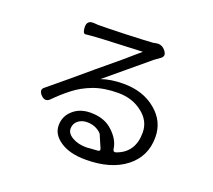

<svg xmlns="http://www.w3.org/2000/svg" viewBox="-131 -923 1262 1138"><g transform="rotate(20 500.0 -353.5)"><path d="M491 -27 561 -32Q580 -33 573 -50L538 -131Q502 -169 446 -169Q412 -169 389 -150Q366 -131 366 -100Q366 -69 403 -48Q440 -27 491 -27ZM613 -674Q299 -662 257 -655Q241 -654 239 -694Q238 -737 281 -735L310 -733Q352 -733 483 -737Q615 -742 651 -745L673 -749Q706 -754 729 -725Q752 -696 726 -677L691 -652Q682 -645 432 -436Q492 -457 571 -457Q695 -457 775 -390Q856 -324 856 -222Q856 -101 763 -29Q670 43 512 43Q411 43 352 3Q293 -36 293 -94Q293 -152 336 -190Q379 -229 447 -229Q536 -229 588 -178Q641 -128 647 -72Q651 -52 672 -61Q776 -100 776 -223Q776 -297 712 -346Q649 -395 560 -395Q471 -395 404 -370Q338 -345 289 -306Q240 -268 196 -223Q169 -195 140 -224Q112 -254 136 -273Q240 -358 381 -478Q524 -595 613 -674Z"/></g></svg>

Font: Swei Gothic CJK TC Regular
Style: Regular
Weight: 400
Version: Version 2.129